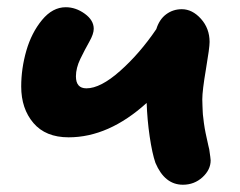

<svg xmlns="http://www.w3.org/2000/svg" viewBox="-20 -511 657 526"><path d="M168 -134.8Q105 -134.8 71.5 -174.1Q38.1 -213.4 38.1 -273.9Q38.1 -323.2 52.2 -372.3Q66.4 -421.4 95.2 -456.3Q124 -491.2 160.2 -491.2Q187.5 -491.2 212.2 -473.4Q236.8 -455.6 236.8 -432.1Q236.8 -418 224.6 -396.5Q212.4 -375 200.2 -349.9Q188 -324.7 188 -301.8Q188 -269 216.8 -269Q255.4 -269 309.1 -316.7Q362.8 -364.3 408.2 -431.2Q416.5 -458 435.3 -471.9Q454.1 -485.8 478 -485.8Q506.8 -485.8 530.5 -459.5Q554.2 -433.1 554.2 -396Q554.2 -380.4 544.2 -321.5Q534.2 -262.7 534.2 -238.8Q534.2 -230 534.7 -220.9Q535.2 -211.9 535.4 -204.6Q535.6 -197.3 536.9 -188.5Q538.1 -179.7 538.6 -174.1Q539.1 -168.5 540.8 -159.7Q542.5 -150.9 543.2 -147Q543.9 -143.1 545.9 -134.5Q547.9 -126 548.3 -123.5Q548.8 -121.1 550.8 -112.1Q552.7 -103 553.2 -102.1Q557.1 -75.7 557.1 -71.8Q557.1 -45.9 534.7 -25.4Q512.2 -4.9 481 -4.9Q431.2 -4.9 405.8 -64.9Q397 -90.3 390.1 -136.7Q383.3 -183.1 381.8 -229Q277.8 -134.8 168 -134.8Z"/></svg>

Font: Shantell Sans Irregular
Style: Bold
Weight: 700
Designer: Stephen Nixon, Anya Danilova, Shantell Martin
Foundry: Arrow Type
Version: Version 1.006;[9816181b4]